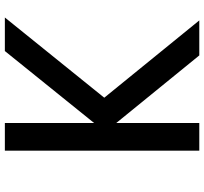

<svg xmlns="http://www.w3.org/2000/svg" viewBox="-45 -795 840 790"><g transform="rotate(-90 375.0 -400.0)"><path d="M150 -800H264V0H150ZM542 0 227 -387 560 -800H698L368 -391L686 0Z"/></g></svg>

Font: Martian Mono SemiExpanded
Style: Regular
Weight: 400
Width: 6
Monospace: yes
Designer: Roman Shamin
Foundry: Evil Martians
Version: Version 1.000